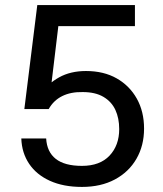

<svg xmlns="http://www.w3.org/2000/svg" viewBox="-20 -727 641 757"><path d="M303 10Q230 10 177 -14Q124 -38 95 -81Q66 -124 64 -181H162Q165 -128 200 -100.5Q235 -73 303 -73Q374 -73 412 -113.5Q450 -154 450 -218Q450 -261 435 -293.5Q420 -326 388 -345Q356 -364 306 -364Q259 -365 225 -348Q191 -331 172 -297H76L127 -707H512V-624H210L177 -349L136 -353Q168 -397 213 -422Q258 -447 319 -447Q389 -447 440 -418Q491 -389 519.5 -338Q548 -287 548 -220Q548 -153 518 -101Q488 -49 433 -19.5Q378 10 303 10Z"/></svg>

Font: 42dot Sans Light Medium
Style: Regular
Weight: 500
Version: Version 1.000